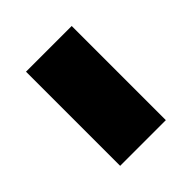

<svg xmlns="http://www.w3.org/2000/svg" viewBox="-24 -462 416 416"><g transform="rotate(45 184.0 -254.0)"><path d="M328 -184H39.5V-324H328Z"/></g></svg>

Font: Anek Devanagari ExtraBold
Style: Regular
Weight: 800
Designer: Kailash Malviya (Devanagari) & Yesha Goshar (Latin)
Foundry: Ek Type
Version: Version 1.003